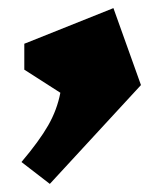

<svg xmlns="http://www.w3.org/2000/svg" viewBox="-20 -190 410 474"><path d="M103 264 33 210Q77 158 99 119.5Q121 81 129 39L40 -18V-82L260 -170L328 20Z"/></svg>

Font: Inknut Antiqua ExtraBold
Style: Regular
Weight: 800
Designer: Claus Eggers Sørensen
Foundry: Claus Eggers Sørensen
Version: Version 1.003; ttfautohint (v1.8.2) -l 8 -r 50 -G 200 -x 14 